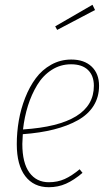

<svg xmlns="http://www.w3.org/2000/svg" viewBox="-20 -780 463 810"><path d="M380.9 -737.8 221.2 -653.8 212.9 -668.9 370.1 -759.8ZM397.9 -418Q397.9 -370.6 374.8 -333.7Q351.6 -296.9 308.3 -272.7Q265.1 -248.5 207.3 -233.9Q149.4 -219.2 76.2 -213.9Q74.2 -185.5 74.2 -172.9Q74.2 -92.8 104 -52Q133.8 -11.2 186 -11.2Q222.7 -11.2 252.7 -24.7Q282.7 -38.1 315.9 -65.9L328.1 -50.8Q292 -20 258.5 -5.1Q225.1 9.8 186 9.8Q122.1 9.8 86.4 -37.1Q50.8 -84 50.8 -171.9Q50.8 -221.7 59.3 -271.2Q67.9 -320.8 86.2 -367.4Q104.5 -414.1 130.9 -449.7Q157.2 -485.4 196 -507.1Q234.9 -528.8 280.8 -528.8Q335.4 -528.8 366.7 -499Q397.9 -469.2 397.9 -418ZM279.8 -508.8Q234.9 -508.8 198 -485.1Q161.1 -461.4 137 -421.4Q112.8 -381.3 97.9 -334Q83 -286.6 77.1 -233.9Q376 -253.4 376 -418Q376 -460.9 351.1 -484.9Q326.2 -508.8 279.8 -508.8Z"/></svg>

Font: Fira Sans Compressed Thin
Style: Italic
Weight: 100
Width: 3
Italic angle: -8°
Designer: Carrois Corporate & Edenspiekermann AG
Foundry: Carrois Corporate GbR & Edenspiekermann AG
Version: Version 4.203;PS 004.203;hotconv 1.0.88;makeotf.lib2.5.64775